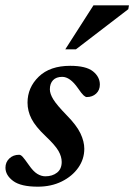

<svg xmlns="http://www.w3.org/2000/svg" viewBox="-24 -690 504 722"><path d="M48 -108Q54 -108 61 -100.5Q68 -93 84.5 -69.5Q101 -45.5 116.2 -36.2Q131.5 -27 146.5 -27Q173 -27 190.5 -40.8Q208 -54.5 208 -81Q208 -101 196 -122.2Q184 -143.5 147 -178.5Q109.5 -214 94.5 -243.2Q79.5 -272.5 79.5 -304Q79.5 -361 121.8 -401.8Q164 -442.5 240 -442.5Q299.5 -442.5 325.5 -421.8Q351.5 -401 351.5 -372Q351.5 -351 337.5 -338Q323.5 -325 302 -325Q297.5 -325 290.2 -331.5Q283 -338 269 -358.5Q239.5 -401 210 -401Q187.5 -401 175.5 -388.5Q163.5 -376 163.5 -354Q163.5 -337.5 176.5 -316.2Q189.5 -295 226.5 -257Q264 -219 278.5 -188.5Q293 -158 293 -130.5Q293 -91.5 270.2 -59.2Q247.5 -27 208 -7.5Q168.5 12 118 12Q54.5 12 25.5 -9.5Q-3.5 -31 -3.5 -59.5Q-3.5 -80 11 -94Q25.5 -108 48 -108ZM221.5 -504.5 327.5 -670H461L458.5 -655.5L261.5 -504.5Z"/></svg>

Font: Newsreader 16pt SemiBold
Style: Italic
Weight: 600
Italic angle: -17°
Designer: Hugues Gentile
Foundry: Production Type
Version: Version 1.003; ttfautohint (v1.8.3)